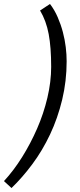

<svg xmlns="http://www.w3.org/2000/svg" viewBox="-115 -728 401 968"><path d="M137 -708Q160 -678 176 -641Q192 -604 202 -566Q212 -528 216.5 -490.5Q221 -453 221 -419Q221 -319 198.5 -225.5Q176 -132 137.5 -50.5Q99 31 48.5 99Q-2 167 -57 220L-95 185Q-46 132 -3.5 64Q39 -4 72 -79.5Q105 -155 124 -235.5Q143 -316 143 -391Q143 -489 130.5 -556Q118 -623 87 -675Z"/></svg>

Font: PT Sans
Style: Italic
Weight: 400
Italic angle: -12°
Designer: A.Korolkova, O.Umpeleva, V.Yefimov
Foundry: ParaType Ltd
Version: Version 2.003W OFL